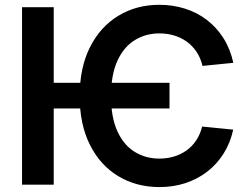

<svg xmlns="http://www.w3.org/2000/svg" viewBox="-20 -757 1020 787"><path d="M674.8 -417.5V-312.5H172.9V-417.5ZM936.5 -499.5 810.1 -486.8Q802.2 -520 785.4 -544.9Q768.6 -569.8 745.4 -586.4Q722.2 -603 693.6 -611.6Q665 -620.1 633.3 -620.1Q576.7 -620.1 531.7 -592Q486.8 -564 460.9 -507.1Q435.1 -450.2 435.1 -362.8Q435.1 -276.4 460.9 -219.5Q486.8 -162.6 531.7 -134.8Q576.7 -106.9 633.3 -106.9Q664.6 -106.9 692.6 -115.2Q720.7 -123.5 744.1 -140.1Q767.6 -156.7 783.9 -181.2Q800.3 -205.6 808.6 -238.3L936 -225.6Q923.8 -170.4 896.2 -127Q868.7 -83.5 828.9 -53Q789.1 -22.5 739.7 -6.3Q690.4 9.8 633.3 9.8Q539.1 9.8 465.1 -34.7Q391.1 -79.1 348.9 -162.8Q306.6 -246.6 306.6 -362.8Q306.6 -480 348.9 -563.7Q391.1 -647.5 465.1 -692.4Q539.1 -737.3 633.3 -737.3Q688.5 -737.3 738 -721.7Q787.6 -706.1 827.6 -675.5Q867.7 -645 895.8 -600.8Q923.8 -556.6 936.5 -499.5ZM200.2 -727.5V0H70.3V-727.5Z"/></svg>

Font: Inter 18pt SemiBold
Style: Regular
Weight: 600
Designer: Rasmus Andersson
Foundry: rsms
Version: Version 4.001;git-66647c0bb